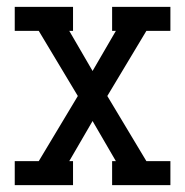

<svg xmlns="http://www.w3.org/2000/svg" viewBox="-20 -540 540 560"><path d="M23 0V-70H93L207 -260L93 -450H23V-520H193V-450H182L250 -333L318 -450H307V-520H477V-450H407L293 -260L407 -70H477V0H307V-70H318L250 -187L182 -70H193V0Z"/></svg>

Font: Iosevka Gothic
Style: Regular
Weight: 400
Monospace: yes
Designer: Belleve Invis
Foundry: Belleve Invis
Version: Version 15.5.1; ttfautohint (v1.8.4)